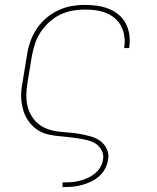

<svg xmlns="http://www.w3.org/2000/svg" viewBox="-20 -558 640 783"><path d="M235 205V186H236Q252 186 268.5 185Q285 184 302 180Q319 176 335 169Q351 162 365 151Q379 140 388.5 125Q398 110 400 93Q404 74 395 56Q386 38 370.5 28Q355 18 335.5 13.5Q316 9 297 6Q278 3 258.5 1Q239 -1 219 -3Q199 -5 180 -9Q161 -13 144.5 -21.5Q128 -30 114.5 -43Q101 -56 91 -72Q81 -88 75.5 -106.5Q70 -125 67.5 -144Q65 -163 66.5 -183Q68 -203 72 -223L90 -333Q94 -361 103.5 -388Q113 -415 129 -439.5Q145 -464 167.5 -483.5Q190 -503 216.5 -515.5Q243 -528 271 -533Q299 -538 326 -538Q352 -538 376.5 -534.5Q401 -531 423.5 -522Q446 -513 464 -498Q482 -483 493 -462Q504 -441 507.5 -416Q511 -391 507 -366Q507 -365 507 -364Q507 -363 507 -362H486Q486 -363 486 -364Q486 -365 487 -366Q490 -388 487 -410Q484 -432 474.5 -450.5Q465 -469 449 -483Q433 -497 413 -505Q393 -513 371 -516Q349 -519 326 -519Q301 -519 275.5 -514.5Q250 -510 226 -498.5Q202 -487 181.5 -468.5Q161 -450 146 -427.5Q131 -405 123 -380.5Q115 -356 110 -330L92 -220Q88 -197 87.5 -173.5Q87 -150 91.5 -128.5Q96 -107 107 -88Q118 -69 134 -55Q150 -41 171 -33Q192 -25 214.5 -22Q237 -19 259.5 -17.5Q282 -16 304.5 -12Q327 -8 349 -2Q371 4 388.5 16.5Q406 29 415.5 49.5Q425 70 421 93Q418 112 408.5 130Q399 148 383.5 161.5Q368 175 349.5 183.5Q331 192 312 197Q293 202 274 203.5Q255 205 236 205Z"/></svg>

Font: Iosevka Curly ThExObl
Style: Regular
Weight: 100
Width: 7
Italic angle: -9°
Monospace: yes
Designer: Belleve Invis
Foundry: Belleve Invis
Version: Version 11.1.0; ttfautohint (v1.8.3)